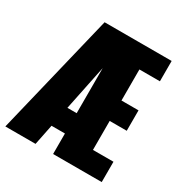

<svg xmlns="http://www.w3.org/2000/svg" viewBox="-192 -830 924 961"><g transform="rotate(30 270.0 -350.0)"><path d="M245.5 0V-118.5H168L144 0H-30.5L139 -700H526.5V-582.5H408V-403H506.5V-285H408V-117.5H526.5V0ZM192 -236H245.5V-496.5Z"/></g></svg>

Font: League Mono Narrow ExtraBold
Style: Regular
Weight: 800
Width: 3
Designer: Tyler Finck
Foundry: The League of Moveable Type / Tyler Finck
Version: Version 2.210